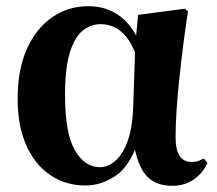

<svg xmlns="http://www.w3.org/2000/svg" viewBox="-20 -583 702 620"><path d="M256 16Q192 16 142.5 -17.5Q93 -51 65 -113.5Q37 -176 37 -264Q37 -360 67.5 -426.5Q98 -493 149.5 -528Q201 -563 265 -563Q336 -563 383.5 -517Q431 -471 443 -394H449L428 -375Q416 -422 397.5 -450.5Q379 -479 355.5 -492Q332 -505 305 -505Q273 -505 247 -484Q221 -463 205.5 -413Q190 -363 190 -276Q190 -152 222 -97.5Q254 -43 303 -43Q327 -43 350.5 -62Q374 -81 390.5 -123Q407 -165 410 -235L417 -441L426 -535L577 -555L587 -546Q578 -489 571 -432.5Q564 -376 558.5 -323.5Q553 -271 550 -224.5Q547 -178 547 -140Q547 -99 560 -79.5Q573 -60 599 -60Q612 -60 621 -63.5Q630 -67 638 -71L650 -57Q637 -26 607 -4.5Q577 17 536 17Q481 17 451.5 -17Q422 -51 411 -127L427 -129Q400 -47 353.5 -15.5Q307 16 256 16Z"/></svg>

Font: Noto Serif JP Black
Style: Regular
Weight: 900
Designer: Ryoko NISHIZUKA 西塚涼子 (kana & ideographs); Frank Grießhammer (Latin, Greek & Cyrillic); Wenlong ZHANG 张文龙 (bopomofo); San
Foundry: Adobe
Version: Version 2.003-H1;hotconv 1.1.1;makeotfexe 2.6.0